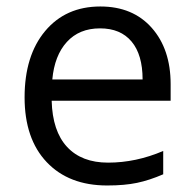

<svg xmlns="http://www.w3.org/2000/svg" viewBox="-20 -565 601 595"><path d="M312 9.8Q193.4 9.8 124.8 -62.5Q56.2 -134.8 56.2 -263.2Q56.2 -392.6 119.9 -468.8Q183.6 -544.9 291 -544.9Q391.6 -544.9 450.2 -478.8Q508.8 -412.6 508.8 -304.2V-252.9H140.1Q142.6 -158.7 187.7 -109.9Q232.9 -61 314.9 -61Q401.4 -61 485.8 -97.2V-24.9Q442.9 -6.3 404.5 1.7Q366.2 9.8 312 9.8ZM290 -477.1Q225.6 -477.1 187.3 -435.1Q148.9 -393.1 142.1 -318.8H421.9Q421.9 -395.5 387.7 -436.3Q353.5 -477.1 290 -477.1Z"/></svg>

Font: f08437224
Style: Regular
Weight: 400
Foundry: Ascender Corporation
Version: Version 1.10